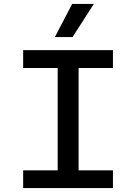

<svg xmlns="http://www.w3.org/2000/svg" viewBox="-20 -952 690 972"><path d="M257.8 -764.2 345.2 -932.1H455.1L347.2 -764.2ZM97.2 -89.8H272V-607.9H97.2V-698.2H551.8V-607.9H377.9V-89.8H551.8V0H97.2Z"/></svg>

Font: Azeret Mono
Style: Regular
Weight: 400
Designer: Martin Vácha
Foundry: Displaay
Version: Version 1.002